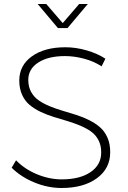

<svg xmlns="http://www.w3.org/2000/svg" viewBox="-20 -937 639 958"><path d="M168 -917H210.9L293 -821.8L375 -917H418L316.9 -796.9H269ZM306.2 -701.2Q358.9 -701.2 412.8 -685.5Q466.8 -669.9 505.9 -644L486.8 -606Q449.2 -630.9 400.1 -644Q351.1 -657.2 304.2 -657.2Q220.7 -657.2 170.9 -625Q121.1 -592.8 121.1 -538.1Q121.1 -503.9 135.3 -478.3Q149.4 -452.6 173.1 -436.3Q196.8 -419.9 227.5 -407.2Q258.3 -394.5 292.2 -384.5Q326.2 -374.5 360.1 -363.8Q394 -353 424.8 -337.6Q455.6 -322.3 479 -302Q502.4 -281.7 516.4 -249.8Q530.3 -217.8 529.8 -176.8Q529.8 -96.2 463.4 -47.6Q397 1 287.1 1Q218.8 1 151.6 -26.6Q84.5 -54.2 38.1 -100.1L60.1 -137.2Q102.5 -93.3 164.3 -67.6Q226.1 -42 288.1 -42Q378.4 -42 431.6 -78.1Q484.9 -114.3 484.9 -175.8Q485.4 -210.9 471.4 -237.5Q457.5 -264.2 434.1 -280.8Q410.6 -297.4 379.9 -310.3Q349.1 -323.2 315.2 -333.3Q281.2 -343.3 247.3 -353.8Q213.4 -364.3 182.6 -378.9Q151.9 -393.6 128.2 -413.1Q104.5 -432.6 90.3 -463.9Q76.2 -495.1 76.2 -535.2Q76.2 -610.8 139.2 -656Q202.1 -701.2 306.2 -701.2Z"/></svg>

Font: Montserrat Ultra Light
Style: Regular
Weight: 200
Designer: Julieta Ulanovsky
Foundry: Julieta Ulanovsky
Version: Version 3.001;PS 003.001;hotconv 1.0.70;makeotf.lib2.5.58329